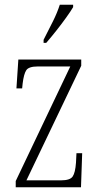

<svg xmlns="http://www.w3.org/2000/svg" viewBox="-20 -786 422 806"><path d="M46 0V-26L275 -507H139Q101 -507 90.5 -491.5Q80 -476 75 -435L73 -415H49L57 -536H321V-510L91 -29H237Q274 -29 285 -45Q296 -61 299 -103L301 -143H325L320 0ZM163 -619Q185 -662 202.5 -697Q220 -732 231 -766H287V-756Q277 -739 258 -712.5Q239 -686 216.5 -657.5Q194 -629 174 -606H163Z"/></svg>

Font: Noto Serif Ethiopic ExtraCondensed ExtraLight
Style: Regular
Weight: 200
Width: 2
Designer: Monotype Design Team
Foundry: Monotype Imaging Inc.
Version: Version 2.102; ttfautohint (v1.8.4.7-5d5b)